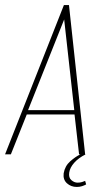

<svg xmlns="http://www.w3.org/2000/svg" viewBox="-38 -611 410 760"><path d="M-18 0 215 -591H235L299 0H275L257 -158H68L5 0ZM73 -175H256L216 -534ZM266 129Q243 129 227 114.5Q211 100 214 75Q219 46 240 27.5Q261 9 280 0H301Q273 14 256 33Q239 52 236 72Q233 92 244.5 102Q256 112 269 112Q279 112 287 109.5Q295 107 299 105L303 119Q296 123 286.5 126Q277 129 266 129Z"/></svg>

Font: Alumni Sans Thin Thin
Style: Italic
Weight: 250
Italic angle: -8°
Version: Version 1.016